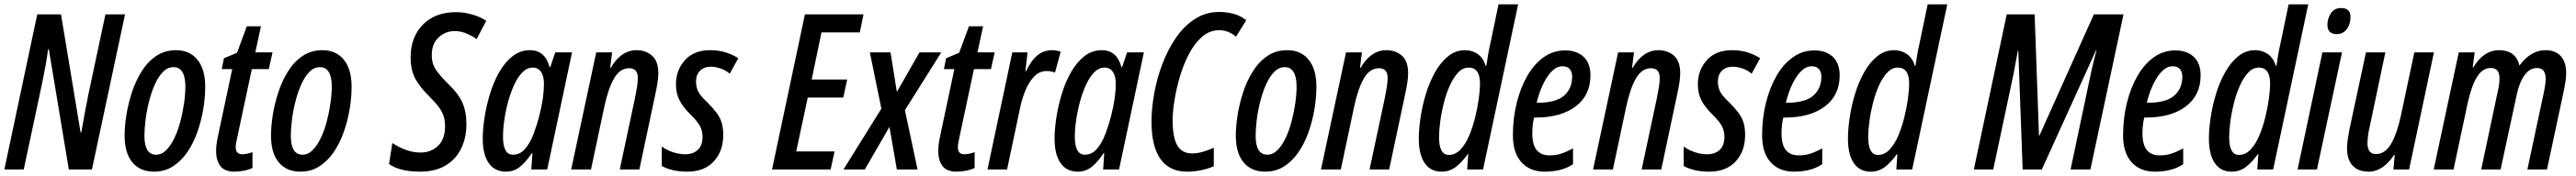

<svg xmlns="http://www.w3.org/2000/svg" viewBox="-21 -780 11825 810"><path d="M-1 0 150 -714H259L349 -170H352Q361 -221 370 -269.5Q379 -318 385 -347L463 -714H553L401 0H295L203 -554H200Q195 -517 188 -477.5Q181 -438 174 -405Q167 -372 163 -353L88 0Z M686 10Q622 10 586.5 -33Q551 -76 551 -156Q551 -198 559 -249.5Q567 -301 584 -353.5Q601 -406 628.5 -450.5Q656 -495 695.5 -522Q735 -549 787 -549Q850 -549 885.5 -505Q921 -461 921 -381Q921 -331 912 -277.5Q903 -224 885 -172.5Q867 -121 839 -80Q811 -39 773 -14.5Q735 10 686 10ZM696 -68Q721 -68 742 -89Q763 -110 779.5 -144.5Q796 -179 807 -221Q818 -263 824 -305Q830 -347 830 -382Q830 -425 816.5 -448Q803 -471 776 -471Q748 -471 726.5 -448.5Q705 -426 689 -389.5Q673 -353 662.5 -310.5Q652 -268 647 -227Q642 -186 642 -155Q642 -68 696 -68Z M1055 10Q1010 10 990.5 -16Q971 -42 971 -86Q971 -116 981 -160L1045 -462H997L1007 -512L1067 -537L1112 -659H1177L1151 -539H1230L1213 -462H1135L1069 -152Q1066 -138 1063.5 -125Q1061 -112 1061 -103Q1061 -70 1091 -70Q1100 -70 1113 -72.5Q1126 -75 1138 -80V-7Q1119 2 1096.5 6Q1074 10 1055 10Z M1358 10Q1294 10 1258.5 -33Q1223 -76 1223 -156Q1223 -198 1231 -249.5Q1239 -301 1256 -353.5Q1273 -406 1300.5 -450.5Q1328 -495 1367.5 -522Q1407 -549 1459 -549Q1522 -549 1557.5 -505Q1593 -461 1593 -381Q1593 -331 1584 -277.5Q1575 -224 1557 -172.5Q1539 -121 1511 -80Q1483 -39 1445 -14.5Q1407 10 1358 10ZM1368 -68Q1393 -68 1414 -89Q1435 -110 1451.5 -144.5Q1468 -179 1479 -221Q1490 -263 1496 -305Q1502 -347 1502 -382Q1502 -425 1488.5 -448Q1475 -471 1448 -471Q1420 -471 1398.5 -448.5Q1377 -426 1361 -389.5Q1345 -353 1334.5 -310.5Q1324 -268 1319 -227Q1314 -186 1314 -155Q1314 -68 1368 -68Z M1907 10Q1815 10 1765 -25L1780 -122Q1806 -104 1840 -91Q1874 -78 1909 -78Q1958 -78 1990 -109Q2022 -140 2022 -199Q2022 -224 2016 -244Q2010 -264 1994.5 -285.5Q1979 -307 1950 -336Q1909 -376 1886.5 -416Q1864 -456 1864 -516Q1864 -609 1920 -666.5Q1976 -724 2073 -724Q2109 -724 2147.5 -713Q2186 -702 2211 -684L2167 -600Q2143 -617 2117.5 -627Q2092 -637 2067 -637Q2023 -637 1992 -607.5Q1961 -578 1961 -526Q1961 -486 1981 -457.5Q2001 -429 2043 -387Q2083 -349 2101.5 -308Q2120 -267 2120 -208Q2120 -146 2096 -96.5Q2072 -47 2024.5 -18.5Q1977 10 1907 10Z M2302 10Q2250 10 2222.5 -29.5Q2195 -69 2195 -142Q2195 -186 2203.5 -240.5Q2212 -295 2228.5 -349Q2245 -403 2271 -448.5Q2297 -494 2332 -521.5Q2367 -549 2412 -549Q2481 -549 2502 -471H2505L2528 -539H2605L2491 0H2418L2423 -75H2420Q2394 -35 2366 -12.5Q2338 10 2302 10ZM2334 -68Q2366 -68 2389 -94.5Q2412 -121 2427.5 -161.5Q2443 -202 2454 -244Q2466 -292 2471 -327.5Q2476 -363 2476 -394Q2476 -430 2462.5 -449.5Q2449 -469 2424 -469Q2399 -469 2377.5 -447.5Q2356 -426 2339.5 -390Q2323 -354 2311.5 -311.5Q2300 -269 2294 -227Q2288 -185 2288 -151Q2288 -68 2334 -68Z M2601 0 2716 -539H2789L2780 -468H2783Q2805 -507 2835 -528Q2865 -549 2901 -549Q2943 -549 2972 -524Q3001 -499 3001 -443Q3001 -423 2997 -397.5Q2993 -372 2987 -345L2914 0H2824L2894 -329Q2899 -353 2903 -378Q2907 -403 2907 -421Q2907 -466 2867 -466Q2825 -466 2798 -419.5Q2771 -373 2753 -288L2692 0Z M3134 10Q3096 10 3066 2.5Q3036 -5 3017 -16V-106Q3037 -90 3067 -80Q3097 -70 3124 -70Q3161 -70 3182.5 -90.5Q3204 -111 3204 -150Q3204 -176 3193.5 -197.5Q3183 -219 3149 -253Q3115 -286 3098.5 -318Q3082 -350 3082 -392Q3082 -457 3123 -503Q3164 -549 3239 -549Q3279 -549 3311.5 -538.5Q3344 -528 3368 -512L3329 -441Q3310 -457 3286.5 -465Q3263 -473 3242 -473Q3211 -473 3192.5 -454.5Q3174 -436 3174 -405Q3174 -380 3183.5 -360Q3193 -340 3224 -311Q3250 -285 3266.5 -263.5Q3283 -242 3291 -218Q3299 -194 3299 -159Q3299 -84 3255.5 -37Q3212 10 3134 10Z M3523 0 3674 -714H3943L3926 -631H3750L3705 -414H3868L3850 -331H3687L3634 -83H3810L3792 0Z M3851 0 4025 -280 3972 -539H4067L4096 -357L4200 -539H4300L4133 -273L4191 0H4096L4062 -196L3949 0Z M4370 10Q4325 10 4305.5 -16Q4286 -42 4286 -86Q4286 -116 4296 -160L4360 -462H4312L4322 -512L4382 -537L4427 -659H4492L4466 -539H4545L4528 -462H4450L4384 -152Q4381 -138 4378.5 -125Q4376 -112 4376 -103Q4376 -70 4406 -70Q4415 -70 4428 -72.5Q4441 -75 4453 -80V-7Q4434 2 4411.5 6Q4389 10 4370 10Z M4512 0 4626 -539H4696L4686 -452H4689Q4712 -501 4741 -525Q4770 -549 4810 -549Q4828 -549 4848 -542L4822 -446Q4805 -453 4783 -453Q4750 -453 4725.5 -427Q4701 -401 4685 -361Q4669 -321 4661 -280L4602 0Z M4927 10Q4875 10 4847.5 -29.5Q4820 -69 4820 -142Q4820 -186 4828.5 -240.5Q4837 -295 4853.5 -349Q4870 -403 4896 -448.5Q4922 -494 4957 -521.5Q4992 -549 5037 -549Q5106 -549 5127 -471H5130L5153 -539H5230L5116 0H5043L5048 -75H5045Q5019 -35 4991 -12.5Q4963 10 4927 10ZM4959 -68Q4991 -68 5014 -94.5Q5037 -121 5052.5 -161.5Q5068 -202 5079 -244Q5091 -292 5096 -327.5Q5101 -363 5101 -394Q5101 -430 5087.5 -449.5Q5074 -469 5049 -469Q5024 -469 5002.5 -447.5Q4981 -426 4964.5 -390Q4948 -354 4936.5 -311.5Q4925 -269 4919 -227Q4913 -185 4913 -151Q4913 -68 4959 -68Z M5428 10Q5347 10 5306 -48.5Q5265 -107 5265 -220Q5265 -281 5277.5 -350.5Q5290 -420 5315 -486Q5340 -552 5377 -606Q5414 -660 5464 -692.5Q5514 -725 5576 -725Q5612 -725 5643.5 -716Q5675 -707 5700 -687L5653 -611Q5618 -641 5576 -641Q5532 -641 5497.5 -611Q5463 -581 5437.5 -532.5Q5412 -484 5395.5 -428Q5379 -372 5370.5 -319Q5362 -266 5362 -227Q5362 -147 5383.5 -110.5Q5405 -74 5451 -74Q5475 -74 5499.5 -81Q5524 -88 5551 -100V-15Q5521 -2 5489.5 4Q5458 10 5428 10Z M5787 10Q5723 10 5687.5 -33Q5652 -76 5652 -156Q5652 -198 5660 -249.5Q5668 -301 5685 -353.5Q5702 -406 5729.5 -450.5Q5757 -495 5796.5 -522Q5836 -549 5888 -549Q5951 -549 5986.5 -505Q6022 -461 6022 -381Q6022 -331 6013 -277.5Q6004 -224 5986 -172.5Q5968 -121 5940 -80Q5912 -39 5874 -14.5Q5836 10 5787 10ZM5797 -68Q5822 -68 5843 -89Q5864 -110 5880.5 -144.5Q5897 -179 5908 -221Q5919 -263 5925 -305Q5931 -347 5931 -382Q5931 -425 5917.5 -448Q5904 -471 5877 -471Q5849 -471 5827.5 -448.5Q5806 -426 5790 -389.5Q5774 -353 5763.5 -310.5Q5753 -268 5748 -227Q5743 -186 5743 -155Q5743 -68 5797 -68Z M6043 0 6158 -539H6231L6222 -468H6225Q6247 -507 6277 -528Q6307 -549 6343 -549Q6385 -549 6414 -524Q6443 -499 6443 -443Q6443 -423 6439 -397.5Q6435 -372 6429 -345L6356 0H6266L6336 -329Q6341 -353 6345 -378Q6349 -403 6349 -421Q6349 -466 6309 -466Q6267 -466 6240 -419.5Q6213 -373 6195 -288L6134 0Z M6596 10Q6546 10 6519 -29.5Q6492 -69 6492 -142Q6492 -185 6500 -239Q6508 -293 6524.5 -347.5Q6541 -402 6566.5 -447.5Q6592 -493 6626.5 -521Q6661 -549 6704 -549Q6738 -549 6763.5 -530.5Q6789 -512 6799 -477H6802Q6806 -503 6810 -527.5Q6814 -552 6819 -573L6858 -760H6948L6787 0H6714L6719 -71H6717Q6689 -32 6661 -11Q6633 10 6596 10ZM6630 -67Q6660 -67 6683.5 -92Q6707 -117 6723.5 -156.5Q6740 -196 6751 -241Q6762 -286 6767.5 -327Q6773 -368 6773 -395Q6773 -469 6721 -469Q6694 -469 6672.5 -446Q6651 -423 6634.5 -386.5Q6618 -350 6607 -306.5Q6596 -263 6590.5 -221.5Q6585 -180 6585 -149Q6585 -67 6630 -67Z M7070 10Q7002 10 6963 -33.5Q6924 -77 6924 -157Q6924 -236 6941.5 -306.5Q6959 -377 6990.5 -431.5Q7022 -486 7066 -517Q7110 -548 7164 -548Q7217 -548 7248.5 -518.5Q7280 -489 7280 -433Q7280 -342 7212.5 -290.5Q7145 -239 7028 -239H7021Q7013 -203 7013 -167Q7013 -114 7033 -89.5Q7053 -65 7092 -65Q7121 -65 7144.5 -72.5Q7168 -80 7200 -97V-24Q7170 -5 7138 2.5Q7106 10 7070 10ZM7036 -307Q7122 -307 7159 -340Q7196 -373 7196 -427Q7196 -449 7185 -462Q7174 -475 7151 -475Q7115 -475 7083 -428Q7051 -381 7033 -307Z M7292 0 7407 -539H7480L7471 -468H7474Q7496 -507 7526 -528Q7556 -549 7592 -549Q7634 -549 7663 -524Q7692 -499 7692 -443Q7692 -423 7688 -397.5Q7684 -372 7678 -345L7605 0H7515L7585 -329Q7590 -353 7594 -378Q7598 -403 7598 -421Q7598 -466 7558 -466Q7516 -466 7489 -419.5Q7462 -373 7444 -288L7383 0Z M7825 10Q7787 10 7757 2.5Q7727 -5 7708 -16V-106Q7728 -90 7758 -80Q7788 -70 7815 -70Q7852 -70 7873.5 -90.5Q7895 -111 7895 -150Q7895 -176 7884.5 -197.5Q7874 -219 7840 -253Q7806 -286 7789.5 -318Q7773 -350 7773 -392Q7773 -457 7814 -503Q7855 -549 7930 -549Q7970 -549 8002.5 -538.5Q8035 -528 8059 -512L8020 -441Q8001 -457 7977.5 -465Q7954 -473 7933 -473Q7902 -473 7883.5 -454.5Q7865 -436 7865 -405Q7865 -380 7874.5 -360Q7884 -340 7915 -311Q7941 -285 7957.5 -263.5Q7974 -242 7982 -218Q7990 -194 7990 -159Q7990 -84 7946.5 -37Q7903 10 7825 10Z M8214 10Q8146 10 8107 -33.5Q8068 -77 8068 -157Q8068 -236 8085.5 -306.5Q8103 -377 8134.5 -431.5Q8166 -486 8210 -517Q8254 -548 8308 -548Q8361 -548 8392.5 -518.5Q8424 -489 8424 -433Q8424 -342 8356.5 -290.5Q8289 -239 8172 -239H8165Q8157 -203 8157 -167Q8157 -114 8177 -89.5Q8197 -65 8236 -65Q8265 -65 8288.5 -72.5Q8312 -80 8344 -97V-24Q8314 -5 8282 2.5Q8250 10 8214 10ZM8180 -307Q8266 -307 8303 -340Q8340 -373 8340 -427Q8340 -449 8329 -462Q8318 -475 8295 -475Q8259 -475 8227 -428Q8195 -381 8177 -307Z M8566 10Q8516 10 8489 -29.5Q8462 -69 8462 -142Q8462 -185 8470 -239Q8478 -293 8494.5 -347.5Q8511 -402 8536.5 -447.5Q8562 -493 8596.5 -521Q8631 -549 8674 -549Q8708 -549 8733.5 -530.5Q8759 -512 8769 -477H8772Q8776 -503 8780 -527.5Q8784 -552 8789 -573L8828 -760H8918L8757 0H8684L8689 -71H8687Q8659 -32 8631 -11Q8603 10 8566 10ZM8600 -67Q8630 -67 8653.5 -92Q8677 -117 8693.5 -156.5Q8710 -196 8721 -241Q8732 -286 8737.5 -327Q8743 -368 8743 -395Q8743 -469 8691 -469Q8664 -469 8642.5 -446Q8621 -423 8604.5 -386.5Q8588 -350 8577 -306.5Q8566 -263 8560.5 -221.5Q8555 -180 8555 -149Q8555 -67 8600 -67Z M9040 0 9191 -714H9319L9339 -156H9341L9591 -714H9727L9575 0H9484L9581 -460Q9586 -481 9591.5 -503.5Q9597 -526 9603 -549H9601L9352 0H9264L9244 -547H9242Q9236 -517 9231.5 -490.5Q9227 -464 9222 -439L9129 0Z M9871 10Q9803 10 9764 -33.5Q9725 -77 9725 -157Q9725 -236 9742.5 -306.5Q9760 -377 9791.5 -431.5Q9823 -486 9867 -517Q9911 -548 9965 -548Q10018 -548 10049.5 -518.5Q10081 -489 10081 -433Q10081 -342 10013.5 -290.5Q9946 -239 9829 -239H9822Q9814 -203 9814 -167Q9814 -114 9834 -89.5Q9854 -65 9893 -65Q9922 -65 9945.5 -72.5Q9969 -80 10001 -97V-24Q9971 -5 9939 2.5Q9907 10 9871 10ZM9837 -307Q9923 -307 9960 -340Q9997 -373 9997 -427Q9997 -449 9986 -462Q9975 -475 9952 -475Q9916 -475 9884 -428Q9852 -381 9834 -307Z M10223 10Q10173 10 10146 -29.5Q10119 -69 10119 -142Q10119 -185 10127 -239Q10135 -293 10151.5 -347.5Q10168 -402 10193.5 -447.5Q10219 -493 10253.5 -521Q10288 -549 10331 -549Q10365 -549 10390.5 -530.5Q10416 -512 10426 -477H10429Q10433 -503 10437 -527.5Q10441 -552 10446 -573L10485 -760H10575L10414 0H10341L10346 -71H10344Q10316 -32 10288 -11Q10260 10 10223 10ZM10257 -67Q10287 -67 10310.5 -92Q10334 -117 10350.5 -156.5Q10367 -196 10378 -241Q10389 -286 10394.5 -327Q10400 -368 10400 -395Q10400 -469 10348 -469Q10321 -469 10299.5 -446Q10278 -423 10261.5 -386.5Q10245 -350 10234 -306.5Q10223 -263 10217.5 -221.5Q10212 -180 10212 -149Q10212 -67 10257 -67Z M10706 -623Q10663 -623 10663 -666Q10663 -693 10678.5 -718Q10694 -743 10726 -743Q10769 -743 10769 -702Q10769 -669 10752 -646Q10735 -623 10706 -623ZM10526 0 10640 -539H10730L10615 0Z M10853 10Q10804 10 10778.5 -18Q10753 -46 10753 -98Q10753 -116 10756.5 -139.5Q10760 -163 10764 -184L10840 -539H10929L10858 -201Q10847 -155 10847 -119Q10847 -97 10856.5 -84Q10866 -71 10886 -71Q10928 -71 10955.5 -118.5Q10983 -166 11001 -251L11062 -539H11152L11038 0H10966L10972 -67H10969Q10946 -31 10916 -10.5Q10886 10 10853 10Z M11151 0 11266 -539H11339L11330 -470H11333Q11355 -508 11385 -528.5Q11415 -549 11451 -549Q11527 -549 11544 -480H11546Q11569 -512 11599 -530.5Q11629 -549 11665 -549Q11709 -549 11734 -522Q11759 -495 11759 -444Q11759 -428 11756.5 -409.5Q11754 -391 11750 -371L11671 0H11581L11656 -352Q11660 -370 11662.5 -388Q11665 -406 11665 -417Q11665 -467 11625 -467Q11599 -467 11580 -448Q11561 -429 11549 -399.5Q11537 -370 11531 -339L11458 0H11369L11445 -359Q11453 -393 11453 -418Q11453 -467 11414 -467Q11382 -467 11361 -441.5Q11340 -416 11326.5 -376Q11313 -336 11304 -292L11242 0Z"/></svg>

Font: Noto Sans ExtraCondensed Medium
Style: Italic
Weight: 500
Width: 2
Italic angle: -12°
Designer: Monotype Design Team
Foundry: Monotype Imaging Inc.
Version: Version 2.013; ttfautohint (v1.8.4.7-5d5b)